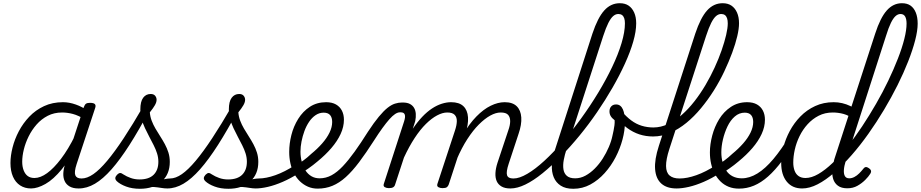

<svg xmlns="http://www.w3.org/2000/svg" viewBox="-20 -1154 5722 1193"><path d="M173 17Q134 17 105 -2Q76 -21 60.5 -56.5Q45 -92 45 -141Q45 -186 58 -237.5Q71 -289 97 -338.5Q123 -388 162 -429Q201 -470 253.5 -494.5Q306 -519 371 -519Q410 -519 451 -504.5Q492 -490 524 -466L511 -410Q467 -437 432.5 -446Q398 -455 366 -455Q316 -455 276.5 -434.5Q237 -414 207.5 -380.5Q178 -347 158 -306.5Q138 -266 128 -225Q118 -184 118 -149Q118 -119 127 -95.5Q136 -72 152.5 -60Q169 -48 194 -48Q231 -48 272.5 -78Q314 -108 359 -167Q404 -226 447 -313L468 -273Q417 -167 364.5 -103Q312 -39 262.5 -11Q213 17 173 17ZM468 17Q434 17 412.5 4.5Q391 -8 381.5 -29.5Q372 -51 373.5 -78.5Q375 -106 386 -139L501 -489Q507 -505 515 -510Q523 -515 539 -515Q563 -515 570 -506.5Q577 -498 571 -482L456 -134Q440 -85 448 -65Q456 -45 486 -45Q497 -45 502 -35.5Q507 -26 505.5 -14Q504 -2 494.5 7.5Q485 17 468 17Z M469 17Q454 17 449 7.5Q444 -2 447.5 -14Q451 -26 461.5 -35.5Q472 -45 487 -45Q521 -45 560 -72Q599 -99 646 -155Q693 -211 749 -296Q805 -381 871 -495Q878 -507 890 -505Q902 -503 910 -493Q918 -483 910 -471Q843 -345 784.5 -253.5Q726 -162 673 -102Q620 -42 570 -12.5Q520 17 469 17Z M1020 17Q1002 17 981.5 13.5Q961 10 937 8Q913 6 882 10L908 -15Q938 -25 962.5 -31.5Q987 -38 1005.5 -41.5Q1024 -45 1038 -45Q1047 -45 1050 -35.5Q1053 -26 1050 -14Q1047 -2 1039.5 7.5Q1032 17 1020 17ZM849 19Q801 19 763.5 5Q726 -9 706 -28Q696 -38 696.5 -47.5Q697 -57 707 -68Q718 -79 726.5 -79Q735 -79 747 -70Q767 -57 792.5 -48Q818 -39 847 -39Q905 -39 934.5 -68Q964 -97 964 -149Q964 -175 956 -200.5Q948 -226 935 -251.5Q922 -277 908 -303.5Q894 -330 881 -357.5Q868 -385 860 -414Q852 -443 852 -474Q852 -523 869.5 -546.5Q887 -570 916 -570Q935 -570 944 -559Q953 -548 953 -534Q953 -519 942.5 -500.5Q932 -482 911 -456Q913 -429 922.5 -404Q932 -379 946 -355Q960 -331 975.5 -307Q991 -283 1004.5 -258Q1018 -233 1026.5 -206Q1035 -179 1035 -148Q1035 -71 984.5 -26Q934 19 849 19Z M1019 17Q1004 17 999 7.5Q994 -2 997.5 -14Q1001 -26 1011.5 -35.5Q1022 -45 1037 -45Q1071 -45 1110 -72Q1149 -99 1196 -155Q1243 -211 1299 -296Q1355 -381 1421 -495Q1428 -507 1440 -505Q1452 -503 1460 -493Q1468 -483 1460 -471Q1393 -345 1334.5 -253.5Q1276 -162 1223 -102Q1170 -42 1120 -12.5Q1070 17 1019 17Z M1570 17Q1552 17 1531.5 13.5Q1511 10 1487 8Q1463 6 1432 10L1458 -15Q1488 -25 1512.5 -31.5Q1537 -38 1555.5 -41.5Q1574 -45 1588 -45Q1597 -45 1600 -35.5Q1603 -26 1600 -14Q1597 -2 1589.5 7.5Q1582 17 1570 17ZM1399 19Q1351 19 1313.5 5Q1276 -9 1256 -28Q1246 -38 1246.5 -47.5Q1247 -57 1257 -68Q1268 -79 1276.5 -79Q1285 -79 1297 -70Q1317 -57 1342.5 -48Q1368 -39 1397 -39Q1455 -39 1484.5 -68Q1514 -97 1514 -149Q1514 -175 1506 -200.5Q1498 -226 1485 -251.5Q1472 -277 1458 -303.5Q1444 -330 1431 -357.5Q1418 -385 1410 -414Q1402 -443 1402 -474Q1402 -523 1419.5 -546.5Q1437 -570 1466 -570Q1485 -570 1494 -559Q1503 -548 1503 -534Q1503 -519 1492.5 -500.5Q1482 -482 1461 -456Q1463 -429 1472.5 -404Q1482 -379 1496 -355Q1510 -331 1525.5 -307Q1541 -283 1554.5 -258Q1568 -233 1576.5 -206Q1585 -179 1585 -148Q1585 -71 1534.5 -26Q1484 19 1399 19Z M1568 17Q1553 17 1548 7.5Q1543 -2 1546.5 -14Q1550 -26 1561 -35.5Q1572 -45 1587 -45Q1633 -45 1691 -65.5Q1749 -86 1812 -127Q1821 -133 1829.5 -129Q1838 -125 1843 -115Q1848 -105 1847 -94.5Q1846 -84 1837 -78Q1785 -45 1736.5 -24Q1688 -3 1645 7Q1602 17 1568 17Z M1810 -121Q1838 -137 1864.5 -156.5Q1891 -176 1914 -198Q1952 -229 1981.5 -262.5Q2011 -296 2027.5 -330Q2044 -364 2044 -396Q2044 -424 2031 -439Q2018 -454 1991 -454Q1979 -454 1973.5 -464Q1968 -474 1969.5 -487Q1971 -500 1980 -509.5Q1989 -519 2006 -519Q2043 -519 2067.5 -505Q2092 -491 2104.5 -466.5Q2117 -442 2117 -410Q2117 -366 2096.5 -321.5Q2076 -277 2039 -234Q2002 -191 1953 -151Q1926 -128 1896.5 -107.5Q1867 -87 1836 -68Z M1954 18Q1921 18 1893.5 6Q1866 -6 1844 -27Q1822 -48 1807 -76.5Q1792 -105 1784.5 -139Q1777 -173 1777 -210Q1777 -261 1790.5 -315Q1804 -369 1833 -415.5Q1862 -462 1905.5 -490.5Q1949 -519 2007 -519Q2017 -519 2021.5 -509.5Q2026 -500 2023.5 -487Q2021 -474 2012.5 -464Q2004 -454 1991 -454Q1964 -454 1941 -438.5Q1918 -423 1900.5 -397Q1883 -371 1871.5 -339.5Q1860 -308 1853.5 -275Q1847 -242 1847 -212Q1847 -179 1855 -148.5Q1863 -118 1878 -95Q1893 -72 1915 -59Q1937 -46 1966 -46Q2005 -46 2040 -65Q2075 -84 2110 -121Q2145 -158 2183.5 -211.5Q2222 -265 2266 -335Q2304 -393 2334 -429Q2364 -465 2388 -484Q2412 -503 2434 -510Q2456 -517 2477 -517Q2489 -517 2493.5 -507.5Q2498 -498 2496 -486Q2494 -474 2486 -465Q2478 -456 2464 -456Q2451 -456 2435 -445.5Q2419 -435 2399.5 -413Q2380 -391 2356 -358Q2332 -325 2304 -281Q2254 -203 2211.5 -146.5Q2169 -90 2128.5 -53.5Q2088 -17 2045.5 0.5Q2003 18 1954 18Z M2396 15Q2382 15 2371 9Q2360 3 2365 -12L2491 -400Q2500 -428 2495 -442Q2490 -456 2471 -456Q2458 -456 2452.5 -465Q2447 -474 2449 -486Q2451 -498 2460 -507.5Q2469 -517 2483 -517Q2510 -517 2527 -508Q2544 -499 2553 -483.5Q2562 -468 2563.5 -447Q2565 -426 2560 -401L2545 -354Q2574 -397 2604 -428.5Q2634 -460 2664.5 -480Q2695 -500 2725 -509.5Q2755 -519 2783 -519Q2833 -519 2859 -494.5Q2885 -470 2888 -425Q2891 -380 2871 -322L2768 -7Q2764 4 2756 9.5Q2748 15 2729 15Q2715 15 2704 9Q2693 3 2698 -12L2807 -343Q2818 -376 2818.5 -401Q2819 -426 2805 -440.5Q2791 -455 2759 -455Q2730 -455 2696 -437Q2662 -419 2626.5 -384Q2591 -349 2556.5 -296.5Q2522 -244 2490 -175L2435 -7Q2432 4 2423 9.5Q2414 15 2396 15ZM3151 17Q3117 17 3096 4.5Q3075 -8 3066 -29Q3057 -50 3058.5 -79Q3060 -108 3071 -142L3138 -343Q3150 -376 3150 -401Q3150 -426 3137 -440.5Q3124 -455 3091 -455Q3061 -455 3026.5 -436Q2992 -417 2955.5 -380.5Q2919 -344 2884 -290Q2849 -236 2818 -164H2787Q2818 -252 2857 -318.5Q2896 -385 2940 -430Q2984 -475 3029 -497Q3074 -519 3116 -519Q3165 -519 3190.5 -494Q3216 -469 3219 -424.5Q3222 -380 3202 -322L3141 -137Q3124 -86 3130.5 -65.5Q3137 -45 3169 -45Q3182 -45 3186.5 -35.5Q3191 -26 3189 -14Q3187 -2 3177.5 7.5Q3168 17 3151 17Z M3152 17Q3136 17 3131.5 7.5Q3127 -2 3130 -14Q3133 -26 3144 -35.5Q3155 -45 3171 -45Q3207 -45 3256.5 -74Q3306 -103 3362 -154.5Q3418 -206 3476.5 -273.5Q3535 -341 3591.5 -419Q3648 -497 3697 -578Q3746 -659 3783.5 -737.5Q3821 -816 3842 -886Q3863 -956 3863 -1009Q3863 -1025 3873 -1033Q3883 -1041 3897.5 -1041Q3912 -1041 3922.5 -1033Q3933 -1025 3933 -1009Q3933 -959 3914.5 -895Q3896 -831 3863 -758.5Q3830 -686 3786 -609.5Q3742 -533 3690 -457Q3638 -381 3580.5 -311Q3523 -241 3465 -182Q3407 -123 3351 -77.5Q3295 -32 3244.5 -7.5Q3194 17 3152 17Z M3542 19Q3494 19 3464 -0.5Q3434 -20 3420.5 -53Q3407 -86 3409 -128.5Q3411 -171 3427 -219L3661 -945Q3694 -1044 3734.5 -1089Q3775 -1134 3831 -1134Q3864 -1134 3886 -1119Q3908 -1104 3920.5 -1076Q3933 -1048 3933 -1009Q3933 -993 3922.5 -985.5Q3912 -978 3897.5 -978Q3883 -978 3873 -985.5Q3863 -993 3863 -1009Q3863 -1028 3858.5 -1041Q3854 -1054 3845 -1060.5Q3836 -1067 3822 -1067Q3805 -1067 3790 -1054Q3775 -1041 3760 -1011.5Q3745 -982 3728 -930L3500 -226Q3489 -193 3483 -160.5Q3477 -128 3481 -102Q3485 -76 3502.5 -61Q3520 -46 3554 -46Q3587 -46 3617.5 -62.5Q3648 -79 3675.5 -106.5Q3703 -134 3725 -168.5Q3747 -203 3763 -240.5Q3779 -278 3786 -313Q3789 -327 3792.5 -343Q3796 -359 3798 -376Q3800 -393 3799 -407Q3782 -420 3774.5 -433Q3767 -446 3767 -462Q3767 -481 3778 -493Q3789 -505 3808 -505Q3823 -505 3833.5 -497Q3844 -489 3850.5 -474Q3857 -459 3860 -439Q3863 -419 3863 -394Q3863 -344 3848 -287.5Q3833 -231 3805 -177Q3777 -123 3737 -78.5Q3697 -34 3648 -7.5Q3599 19 3542 19Z M4038 -306Q3993 -306 3953 -319Q3913 -332 3876.5 -359Q3840 -386 3806 -430Q3797 -439 3799.5 -448.5Q3802 -458 3809.5 -464Q3817 -470 3826 -470.5Q3835 -471 3841 -465Q3871 -429 3902 -406Q3933 -383 3967.5 -372.5Q4002 -362 4040 -362Q4086 -362 4130.5 -383Q4175 -404 4216 -440Q4257 -476 4294.5 -524Q4332 -572 4363.5 -625.5Q4395 -679 4420.5 -734.5Q4446 -790 4464 -842Q4482 -894 4492 -937Q4502 -980 4502 -1009Q4502 -1023 4512 -1030Q4522 -1037 4536.5 -1037Q4551 -1037 4561.5 -1030Q4572 -1023 4572 -1009Q4572 -976 4561 -929Q4550 -882 4529.5 -826.5Q4509 -771 4480.5 -710.5Q4452 -650 4415.5 -592Q4379 -534 4336 -482Q4293 -430 4245.5 -391Q4198 -352 4145.5 -329Q4093 -306 4038 -306Z M4184 17Q4123 17 4089 -13.5Q4055 -44 4050.5 -103Q4046 -162 4074 -248L4300 -945Q4333 -1044 4373.5 -1089Q4414 -1134 4470 -1134Q4503 -1134 4525 -1119Q4547 -1104 4559.5 -1076Q4572 -1048 4572 -1009Q4572 -994 4561.5 -986Q4551 -978 4536.5 -978Q4522 -978 4512 -986Q4502 -994 4502 -1009Q4502 -1028 4497.5 -1041Q4493 -1054 4484 -1060.5Q4475 -1067 4461 -1067Q4444 -1067 4429 -1054Q4414 -1041 4399 -1011.5Q4384 -982 4367 -930L4139 -228Q4118 -163 4118.5 -122.5Q4119 -82 4140.5 -63.5Q4162 -45 4202 -45Q4214 -45 4219.5 -35.5Q4225 -26 4222.5 -14Q4220 -2 4210.5 7.5Q4201 17 4184 17Z M4184 17Q4169 17 4164 7.5Q4159 -2 4162.5 -14Q4166 -26 4177 -35.5Q4188 -45 4203 -45Q4249 -45 4307 -65.5Q4365 -86 4428 -127Q4437 -133 4445.5 -129Q4454 -125 4459 -115Q4464 -105 4463 -94.5Q4462 -84 4453 -78Q4401 -45 4352.5 -24Q4304 -3 4261 7Q4218 17 4184 17Z M4426 -121Q4454 -137 4480.5 -156.5Q4507 -176 4530 -198Q4568 -229 4597.5 -262.5Q4627 -296 4643.5 -330Q4660 -364 4660 -396Q4660 -424 4647 -439Q4634 -454 4607 -454Q4595 -454 4589.5 -464Q4584 -474 4585.5 -487Q4587 -500 4596 -509.5Q4605 -519 4622 -519Q4659 -519 4683.5 -505Q4708 -491 4720.5 -466.5Q4733 -442 4733 -410Q4733 -366 4712.5 -321.5Q4692 -277 4655 -234Q4618 -191 4569 -151Q4542 -128 4512.5 -107.5Q4483 -87 4452 -68Z M4572 18Q4536 18 4507.5 6.5Q4479 -5 4457.5 -26Q4436 -47 4421 -75Q4406 -103 4398.5 -136.5Q4391 -170 4391 -207Q4391 -257 4405.5 -312Q4420 -367 4448.5 -413.5Q4477 -460 4521 -489.5Q4565 -519 4623 -519Q4633 -519 4637 -509.5Q4641 -500 4638 -487Q4635 -474 4627 -464Q4619 -454 4608 -454Q4573 -454 4545.5 -430Q4518 -406 4500 -368Q4482 -330 4472 -287.5Q4462 -245 4462 -208Q4462 -174 4470 -145Q4478 -116 4493 -93.5Q4508 -71 4532.5 -58.5Q4557 -46 4589 -46Q4637 -46 4686 -76Q4735 -106 4785.5 -166Q4836 -226 4891 -317Q4895 -325 4906 -323Q4917 -321 4925 -313.5Q4933 -306 4928 -295Q4884 -214 4840 -155Q4796 -96 4752.5 -57.5Q4709 -19 4664.5 -0.5Q4620 18 4572 18Z M4964 17Q4903 17 4868.5 -25.5Q4834 -68 4834 -141Q4834 -187 4847.5 -239Q4861 -291 4887.5 -340.5Q4914 -390 4953.5 -430.5Q4993 -471 5045 -495Q5097 -519 5160 -519Q5187 -519 5213 -513Q5239 -507 5264 -495Q5289 -483 5310 -464L5294 -408Q5255 -437 5221.5 -446Q5188 -455 5155 -455Q5106 -455 5067 -435Q5028 -415 4998 -382Q4968 -349 4948 -308Q4928 -267 4918.5 -224.5Q4909 -182 4909 -144Q4909 -116 4917 -94Q4925 -72 4942 -60Q4959 -48 4985 -48Q5022 -48 5064.5 -72.5Q5107 -97 5153 -141Q5199 -185 5245.5 -243Q5292 -301 5337 -369Q5382 -437 5423.5 -509Q5465 -581 5499 -652Q5533 -723 5559 -789.5Q5585 -856 5599 -912Q5613 -968 5613 -1007Q5613 -1036 5604 -1051.5Q5595 -1067 5575 -1067Q5559 -1067 5544.5 -1054Q5530 -1041 5515.5 -1011.5Q5501 -982 5485 -930L5235 -154Q5225 -122 5223.5 -97.5Q5222 -73 5230 -59.5Q5238 -46 5257 -46Q5273 -46 5289 -54.5Q5305 -63 5318.5 -76.5Q5332 -90 5344 -105Q5349 -113 5357 -115.5Q5365 -118 5377 -110Q5390 -102 5392 -93Q5394 -84 5388 -75Q5377 -57 5356 -36Q5335 -15 5307.5 0.5Q5280 16 5245 16Q5208 16 5186.5 0Q5165 -16 5157 -42Q5149 -68 5152 -100Q5155 -132 5164 -164L5418 -945Q5450 -1044 5490 -1089Q5530 -1134 5584 -1134Q5617 -1134 5638 -1119Q5659 -1104 5670.5 -1075.5Q5682 -1047 5682 -1007Q5682 -964 5666.5 -904Q5651 -844 5623 -772.5Q5595 -701 5557 -625Q5519 -549 5473 -472Q5427 -395 5376 -323Q5325 -251 5271.5 -190Q5218 -129 5164.5 -82Q5111 -35 5060.5 -9Q5010 17 4964 17Z"/></svg>

Font: Playwrite CU Light
Style: Regular
Weight: 300
Designer: Veronika Burian, José Scaglione
Foundry: TypeTogether
Version: Version 1.002